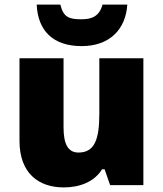

<svg xmlns="http://www.w3.org/2000/svg" viewBox="-20 -807 710 837"><path d="M535 -787H427C413 -735 379 -723 336 -723C281 -723 257 -731 243 -787H140C145 -675 209 -606 336 -606C457 -606 528 -678 535 -787ZM605 -553H413V-312C413 -202 394 -142 322 -142C276 -142 257 -180 257 -252V-553H65V-193C65 -51 149 10 258 10C326 10 390 -13 425 -69H436L460 0H605Z"/></svg>

Font: Noto Sans UI Black
Style: Regular
Weight: 900
Designer: Monotype Design Team
Foundry: Monotype Imaging Inc.
Version: Version 1.901